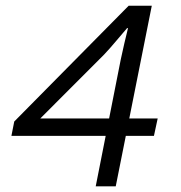

<svg xmlns="http://www.w3.org/2000/svg" viewBox="-20 -658 640 678"><path d="M318 0 406.4 -447.8Q412.5 -476.4 419.1 -505Q425.7 -533.6 432 -558.6H428.7Q408.9 -535.6 389.1 -512.1Q369.4 -488.5 348.2 -465.9L122.2 -239.6H536.8L523.6 -178.2H20.3L30.3 -228.9L434.4 -637.8H516L388.7 0Z"/></svg>

Font: SourceCodeVF
Style: Italic
Weight: 200
Italic angle: -11°
Monospace: yes
Designer: Paul D. Hunt, Teo Tuominen
Foundry: Adobe
Version: Version 1.026;hotconv 1.1.0;makeotfexe 2.6.0